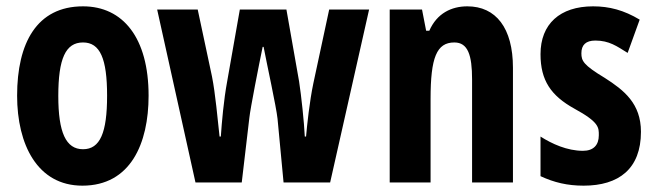

<svg xmlns="http://www.w3.org/2000/svg" viewBox="-20 -576 2067 606"><path d="M449 -274C449 -457 368 -556 242 -556C96 -556 34 -440 34 -274C34 -120 98 10 240 10C392 10 449 -123 449 -274ZM164 -273C164 -391 187 -442 242 -442C296 -442 318 -391 318 -274C318 -157 296 -105 242 -105C188 -105 164 -158 164 -273Z M856 -201 875 0H1022L1145 -546H1019L969 -313C957 -256 949 -180 946 -145H942C940 -189 931 -274 924 -319L884 -546H737L697 -319C686 -260 680 -189 677 -145H673C667 -198 660 -280 649 -335L604 -546H476L597 0H743L767 -204C770 -233 797 -370 809 -428H812C822 -375 852 -239 856 -201Z M1455 -556C1405 -556 1359 -534 1335 -479H1325L1312 -546H1210V0H1339V-264C1339 -394 1358 -442 1414 -442C1457 -442 1470 -402 1470 -325V0H1599V-362C1599 -488 1545 -556 1455 -556Z M2003 -160C2003 -249 1950 -291 1889 -330C1821 -371 1815 -384 1815 -408C1815 -434 1829 -448 1859 -448C1903 -448 1927 -430 1961 -409L1999 -514C1949 -544 1903 -556 1852 -556C1747 -556 1686 -500 1686 -405C1686 -322 1719 -274 1793 -233C1872 -190 1870 -173 1870 -149C1870 -118 1853 -100 1820 -100C1770 -100 1722 -122 1686 -145V-20C1729 0 1771 10 1822 10C1933 10 2003 -43 2003 -160Z"/></svg>

Font: Noto Sans Gurmukhi ExtraCondensed
Style: Bold
Weight: 700
Width: 2
Designer: Jelle Bosma - Monotype Design Team
Foundry: Monotype Imaging Inc.
Version: Version 2.004